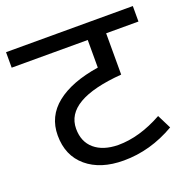

<svg xmlns="http://www.w3.org/2000/svg" viewBox="-130 -751 786 804"><g transform="rotate(-20 262.5 -349.5)"><path d="M401 -394Q146 -374 146 -245Q146 -187 184 -154.5Q222 -122 289 -121Q384 -121 487 -178L518 -116Q408 -52 289 -52Q186 -52 125 -103.5Q64 -155 64 -245Q64 -330 130.5 -383Q197 -436 319 -455V-578H-20V-647H545V-578H401Z"/></g></svg>

Font: Martel Sans
Style: Regular
Weight: 400
Designer: Dan Reynolds and Mathieu Réguer
Foundry: Dan Reynolds and Mathieu Réguer
Version: Version 1.001;PS 001.001;hotconv 1.0.70;makeotf.lib2.5.58329